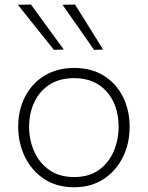

<svg xmlns="http://www.w3.org/2000/svg" viewBox="-20 -798 637 828"><path d="M300 9.5Q223.5 9.5 169.5 -26.8Q115.5 -63 87 -122.5Q58.5 -182 58.5 -251Q58.5 -325 88.8 -382.5Q119 -440 173.2 -472.5Q227.5 -505 299.5 -505Q374 -505 427.5 -471.8Q481 -438.5 510 -380.8Q539 -323 539 -251Q539 -178 509.2 -119Q479.5 -60 426 -25.2Q372.5 9.5 300 9.5ZM300 -34.5Q364.5 -34.5 407 -65.5Q449.5 -96.5 470.5 -146Q491.5 -195.5 491.5 -251Q491.5 -345 440 -403Q388.5 -461 300 -461Q236.5 -461 193.2 -432.8Q150 -404.5 127.8 -357Q105.5 -309.5 105.5 -251Q105.5 -195.5 127 -146Q148.5 -96.5 191.8 -65.5Q235 -34.5 300 -34.5ZM212.5 -583Q173.5 -631.5 135 -679.8Q96.5 -728 57 -777.5L113.5 -778.5Q148 -731 183.8 -682Q219.5 -633 255 -584.5ZM385.5 -583Q352 -631.5 318 -679.8Q284 -728 249.5 -777.5L303.5 -778.5Q333.5 -731 363.8 -682.2Q394 -633.5 424.5 -584.5Z"/></svg>

Font: Commissioner ExtraLight
Style: Regular
Weight: 200
Designer: Kostas Bartsokas
Foundry: Kostas Bartsokas
Version: Version 1.000; ttfautohint (v1.8.3)